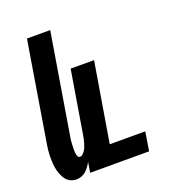

<svg xmlns="http://www.w3.org/2000/svg" viewBox="-135 -841 869 955"><g transform="rotate(-20 300.0 -363.5)"><path d="M109 8Q90 8 74.5 0Q59 -8 49.5 -22.5Q40 -37 34 -53.5Q28 -70 25.5 -88Q23 -106 22.5 -124.5Q22 -143 23 -161Q24 -179 27 -198Q30 -217 33 -235L115 -735H238L153 -219Q152 -212 150.5 -205Q149 -198 148.5 -191.5Q148 -185 147 -178Q146 -171 146 -164.5Q146 -158 145.5 -151Q145 -144 145 -137.5Q145 -131 145.5 -124.5Q146 -118 147 -111.5Q148 -105 151.5 -98.5Q155 -92 161 -92Q171 -92 178.5 -99.5Q186 -107 191 -115.5Q196 -124 199 -133Q202 -142 205 -151Q208 -160 209.5 -169Q211 -178 213 -187L268 -520H392L322 -100H510L494 0H182L191 -55Q185 -43 176.5 -31.5Q168 -20 158 -11Q148 -2 134.5 3Q121 8 109 8Z"/></g></svg>

Font: Iosevka Heavy Extended Oblique
Style: Regular
Weight: 900
Width: 7
Italic angle: -9°
Monospace: yes
Designer: Belleve Invis
Foundry: Belleve Invis
Version: Version 32.5.0; ttfautohint (v1.8.4)